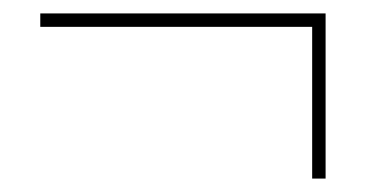

<svg xmlns="http://www.w3.org/2000/svg" viewBox="-20 -265 545 286"><path d="M465 -245V1H445V-225H40V-245Z"/></svg>

Font: Rozha One
Style: Regular
Weight: 400
Designer: Tim Donaldson, Indian Type Foundry
Foundry: Indian Type Foundry
Version: Version 1.300;PS 1.0;hotconv 1.0.78;makeotf.lib2.5.61930; tt